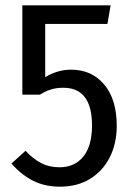

<svg xmlns="http://www.w3.org/2000/svg" viewBox="-20 -689 498 722"><path d="M384 -599H150V-399Q197 -427 247 -427Q325 -427 372 -371Q419 -315 419 -216Q419 -149 392.5 -97Q366 -45 318 -16Q270 13 206 13Q149 13 105 -9Q61 -31 23 -74L76 -122Q105 -91 135 -75.5Q165 -60 204 -60Q261 -60 293.5 -100.5Q326 -141 326 -217Q326 -359 218 -359Q193 -359 173 -353Q153 -347 130 -333H64V-669H396Z"/></svg>

Font: Fira Sans Condensed
Style: Regular
Weight: 400
Width: 3
Designer: bBox Type GmbH & Carrois Corporate GbR & Edenspiekermann AG
Foundry: bBox Type GmbH & Carrois Corporate GbR & Edenspiekermann AG
Version: Version 4.301